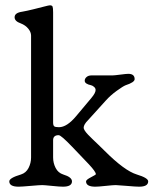

<svg xmlns="http://www.w3.org/2000/svg" viewBox="-20 -701 578 723"><path d="M315 -82 252 -148Q210 -192 201 -192Q180 -192 180 -173V-108Q180 -87 189.5 -68.5Q199 -50 218 -44Q251 -34 251 -18Q251 2 217 2Q205 2 175.5 -1Q146 -4 139 -4Q129 -4 95 -1Q61 2 50 2Q15 2 15 -18Q15 -31 59 -44Q78 -50 87.5 -68.5Q97 -87 97 -108V-567Q97 -580 86.5 -593Q76 -606 58 -613Q35 -621 35 -636Q35 -653 64 -657Q81 -660 105.5 -666Q130 -672 147 -676.5Q164 -681 168 -681Q176 -681 178 -676Q180 -671 180 -654V-240Q180 -229 184 -225.5Q188 -222 202 -222Q232 -222 267 -264L324 -332Q340 -351 340 -362Q340 -369 334 -374Q328 -379 323 -380Q299 -385 299 -397Q299 -405 306 -411Q313 -417 324 -417H403Q410 -417 433 -420Q456 -423 463 -423Q487 -423 487 -403Q487 -391 453 -380Q443 -376 419.5 -359Q396 -342 379 -323L312 -249Q295 -232 295 -220Q295 -216 299 -209.5Q303 -203 311.5 -194Q320 -185 328.5 -177Q337 -169 351 -155.5Q365 -142 374 -133Q449 -58 495 -44Q538 -31 538 -18Q538 2 504 2Q492 2 457.5 -1Q423 -4 416 -4Q406 -4 378 -1Q350 2 339 2Q304 2 304 -18Q304 -24 322.5 -33.5Q341 -43 341 -45Q341 -54 315 -82Z"/></svg>

Font: EB Garamond 08
Style: Regular
Weight: 400
Version: Version 0.016 ; ttfautohint (v1.5)